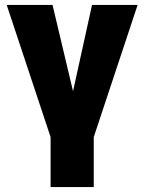

<svg xmlns="http://www.w3.org/2000/svg" viewBox="-20 -550 578 769"><path d="M190.4 -530.3 272.5 -184.6 348.6 -530.3H531.2L355.5 -1V199.2H182.6V-1L6.8 -530.3Z"/></svg>

Font: Pretendard GOV Black
Style: Regular
Weight: 900
Designer: Base glyphs from Inter by Rasmus Andersson; Hangeul glyphs from Noto Sans CJK(Source Han Sans) by Jang Soo-young and Kan
Foundry: Kil Hyung-jin
Version: Version 1.309